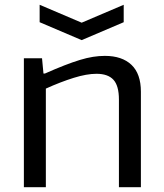

<svg xmlns="http://www.w3.org/2000/svg" viewBox="-20 -784 686 804"><path d="M146 -764 322 -689 498 -764V-691L322 -616L146 -691ZM80 -540H156L162 -476H168Q213 -496 249 -510Q285 -524 314.5 -533Q344 -542 369.5 -546Q395 -550 419 -550Q491 -550 530.5 -512.5Q570 -475 570 -400V0H478V-367Q478 -425 455 -450Q432 -475 384 -475Q343 -475 288.5 -458Q234 -441 172 -413V0H80Z"/></svg>

Font: Encode Sans Wide
Style: Regular
Weight: 400
Designer: Pablo Impallari, Andres Torresi
Foundry: Pablo Impallari, Andres Torresi
Version: Version 1.000; ttfautohint (v1.00) -l 8 -r 50 -G 200 -x 14 -